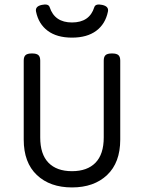

<svg xmlns="http://www.w3.org/2000/svg" viewBox="-20 -822 640 853"><path d="M477.1 -584.5Q457 -584.5 449 -577.1Q440.9 -569.8 440.9 -552.7V-211.4Q440.9 -136.7 404.3 -99.1Q367.7 -61.5 299.8 -61.5Q231.9 -61.5 195.3 -99.1Q158.7 -136.7 158.7 -211.4V-552.7Q158.7 -569.8 150.6 -577.1Q142.6 -584.5 122.6 -584.5H121.6Q101.6 -584.5 93.5 -577.1Q85.4 -569.8 85.4 -552.7V-201.7Q85.4 -99.6 143.8 -44.4Q202.1 10.7 299.8 10.7Q397.5 10.7 455.8 -44.4Q514.2 -99.6 514.2 -201.7V-552.7Q514.2 -569.8 506.1 -577.1Q498 -584.5 478 -584.5ZM398.9 -790Q377.9 -722.2 299.8 -722.2Q222.7 -722.2 200.7 -790Q195.3 -806.6 166 -800.3Q135.3 -793.9 140.1 -770.5Q151.4 -715.3 192.1 -685.1Q232.9 -654.8 299.8 -654.8Q366.7 -654.8 407.5 -685.1Q448.2 -715.3 459.5 -770.5Q464.4 -793.9 433.6 -800.3Q404.3 -806.6 398.9 -790Z"/></svg>

Font: Courier Prime Code
Style: Regular
Weight: 400
Designer: Alan Dague-Greene
Foundry: Quote-Unquote Apps
Version: Version 3.18